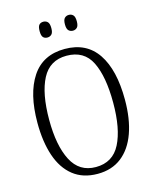

<svg xmlns="http://www.w3.org/2000/svg" viewBox="-133 -994 877 1092"><g transform="rotate(-15 306.0 -448.0)"><path d="M305 10Q219 10 161.5 -35.5Q104 -81 76 -164Q48 -247 48 -359Q48 -530 112.5 -627.5Q177 -725 306 -725Q434 -725 498.5 -629Q563 -533 563 -358Q563 -245 533.5 -162.5Q504 -80 446.5 -35Q389 10 305 10ZM305 -30Q405 -30 449.5 -117.5Q494 -205 494 -358Q494 -513 451.5 -599Q409 -685 306 -685Q207 -685 162 -599Q117 -513 117 -358Q117 -206 162.5 -118Q208 -30 305 -30ZM379 -813Q364 -813 354 -823Q344 -833 344 -859Q344 -886 354 -896Q364 -906 379 -906Q394 -906 404 -896Q414 -886 414 -859Q414 -833 404 -823Q394 -813 379 -813ZM229 -813Q213 -813 204 -823Q195 -833 195 -859Q195 -886 204 -896Q213 -906 229 -906Q244 -906 254 -896Q264 -886 264 -859Q264 -833 254 -823Q244 -813 229 -813Z"/></g></svg>

Font: Noto Serif Tamil Condensed Light
Style: Italic
Weight: 300
Width: 3
Italic angle: -12°
Designer: Indian Type Foundry, Tom Grace, and the Monotype Design Team
Foundry: Monotype Imaging Inc.
Version: Version 2.003; ttfautohint (v1.8.4.7-5d5b)